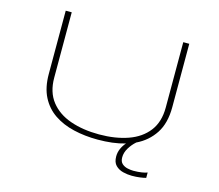

<svg xmlns="http://www.w3.org/2000/svg" viewBox="-118 -852 1337 1174"><g transform="rotate(15 550.0 -265.0)"><path d="M550 11Q468.5 11 397.2 -5.8Q326 -22.5 272.2 -59Q218.5 -95.5 188.2 -154.8Q158 -214 158 -299V-700H196V-286Q196 -195 241.8 -136.5Q287.5 -78 367.5 -50Q447.5 -22 550 -22Q653 -22 732.5 -50Q812 -78 857 -136.5Q902 -195 902 -286V-700H940V-299Q940 -197 897.5 -132.2Q855 -67.5 783 -33Q758 -11 740.8 17.8Q723.5 46.5 723.5 76.5Q723.5 103.5 738.5 116.8Q753.5 130 774 134.2Q794.5 138.5 810.5 138.5Q839 138.5 863 134.8Q887 131 898 126V160Q884.5 164 860.5 167.2Q836.5 170.5 809 170.5Q782 170.5 753.5 163.5Q725 156.5 705.8 137.2Q686.5 118 686.5 80.5Q686.5 54.5 697 31Q707.5 7.5 724 -11Q685 0.5 641.2 5.8Q597.5 11 550 11Z"/></g></svg>

Font: Trispace Expanded Thin
Style: Regular
Weight: 100
Width: 7
Designer: Tyler Finck
Foundry: Etcetera Type Company
Version: Version 1.210; ttfautohint (v1.8.3)